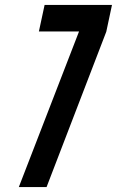

<svg xmlns="http://www.w3.org/2000/svg" viewBox="-20 -755 472 775"><path d="M299 -628H137L160 -735H432L409 -627L168 0H56Z"/></svg>

Font: League Gothic Italic
Style: Regular
Weight: 400
Designer: Tyler Finck
Foundry: The League of Moveable Type
Version: Version 1.001;PS 001.001;hotconv 1.0.56;makeotf.lib2.0.21325